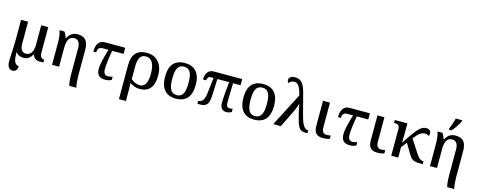

<svg xmlns="http://www.w3.org/2000/svg" viewBox="-36 -1730 7241 2905"><g transform="rotate(15 3584.0 -278.0)"><path d="M169 240C220 240 245 203 245 153C166 141 159 62 157 -49C183 -12 223 10 279 10C349 10 387 -27 418 -82H422C435 -30 470 0 528 0H591V-45H587C553 -45 523 -72 523 -131V-536H413V-220C413 -124 369 -60 300 -60C228 -60 207 -119 207 -202V-536H97V-225C95 -58 85 38 85 118C85 210 125 240 169 240Z M1061 240H1171C1160 214 1152 119 1152 70V-351C1152 -488 1096 -547 980 -547C897 -547 854 -498 825 -445H820C810 -480 796 -509 777 -536H700C718 -490 726 -422 726 -339V0H836V-288C836 -405 864 -477 949 -477C1004 -477 1042 -434 1042 -351V59C1042 120 1048 215 1061 240Z M1554 10C1605 10 1633 1 1658 -14V-65C1636 -56 1609 -51 1582 -51C1545 -51 1515 -77 1515 -142C1515 -209 1527 -312 1550 -440H1729V-536H1409C1335 -536 1277 -487 1277 -355H1322C1322 -402 1341 -440 1400 -440H1492C1454 -313 1424 -208 1424 -124C1424 -39 1465 10 1554 10Z M1838 240H1947V49C1947 13 1946 -24 1945 -42C1988 -10 2040 10 2099 10C2237 10 2319 -70 2319 -258C2319 -445 2217 -547 2068 -547C1909 -547 1838 -456 1838 -293ZM2090 -45C2032 -45 1986 -69 1947 -103V-293C1947 -413 1974 -491 2067 -491C2161 -491 2206 -406 2206 -259C2206 -101 2158 -45 2090 -45Z M2663 10C2822 10 2905 -81 2905 -269C2905 -457 2814 -547 2666 -547C2506 -547 2424 -457 2424 -269C2424 -81 2515 10 2663 10ZM2665 -45C2571 -45 2537 -122 2537 -269C2537 -417 2570 -491 2664 -491C2758 -491 2792 -417 2792 -269C2792 -122 2759 -45 2665 -45Z M3459 8C3491 8 3522 -3 3538 -16V-67C3525 -62 3511 -58 3495 -58C3466 -58 3437 -69 3437 -134C3437 -217 3442 -414 3444 -440H3561V-536H3115C3025 -536 2990 -463 2990 -377H3037C3042 -414 3059 -440 3098 -440H3138L3109 -192C3096 -77 3052 -45 3003 -45V0H3052C3147 0 3181 -53 3186 -166L3198 -440H3383C3378 -413 3357 -200 3357 -111C3357 -26 3396 8 3459 8Z M3890 10C4049 10 4132 -81 4132 -269C4132 -457 4041 -547 3893 -547C3733 -547 3651 -457 3651 -269C3651 -81 3742 10 3890 10ZM3892 -45C3798 -45 3764 -122 3764 -269C3764 -417 3797 -491 3891 -491C3985 -491 4019 -417 4019 -269C4019 -122 3986 -45 3892 -45Z M4191 0H4310L4432 -249C4454 -293 4476 -343 4490 -395H4493C4495 -373 4516 -270 4550 -150C4587 -20 4621 0 4704 0H4727V-45H4722C4673 -45 4633 -91 4595 -234L4505 -577C4469 -718 4418 -770 4331 -770C4267 -770 4233 -742 4233 -704C4233 -685 4240 -669 4250 -660C4266 -680 4295 -701 4333 -701C4386 -701 4425 -665 4460 -521Z M4971 10C5017 10 5059 1 5076 -7V-58C5055 -54 5034 -51 5010 -51C4964 -51 4936 -81 4936 -148V-536H4827V-145C4827 -30 4876 10 4971 10Z M5386 10C5437 10 5465 1 5490 -14V-65C5468 -56 5441 -51 5414 -51C5377 -51 5347 -77 5347 -142C5347 -209 5359 -312 5382 -440H5561V-536H5241C5167 -536 5109 -487 5109 -355H5154C5154 -402 5173 -440 5232 -440H5324C5286 -313 5256 -208 5256 -124C5256 -39 5297 10 5386 10Z M5824 10C5870 10 5912 1 5929 -7V-58C5908 -54 5887 -51 5863 -51C5817 -51 5789 -81 5789 -148V-536H5680V-145C5680 -30 5729 10 5824 10Z M6039 0H6149V-163L6218 -251L6310 -95C6363 -7 6395 0 6519 0H6533V-45H6530C6488 -45 6455 -71 6420 -124L6282 -337L6319 -382C6364 -435 6402 -456 6447 -456C6482 -456 6499 -444 6509 -434C6515 -443 6519 -461 6519 -476C6519 -514 6494 -541 6445 -541C6375 -541 6324 -491 6233 -361L6145 -232C6145 -232 6149 -334 6149 -370V-536H5951V-491H5960C5999 -491 6039 -482 6039 -425Z M6778 -606H6821C6863 -653 6925 -743 6938 -784V-796H6836C6826 -745 6798 -665 6778 -621ZM6981 240H7091C7080 214 7072 119 7072 70V-351C7072 -488 7016 -547 6900 -547C6817 -547 6774 -498 6745 -445H6740C6730 -480 6716 -509 6697 -536H6620C6638 -490 6646 -422 6646 -339V0H6756V-288C6756 -405 6784 -477 6869 -477C6924 -477 6962 -434 6962 -351V59C6962 120 6968 215 6981 240Z"/></g></svg>

Font: Noto Serif Thai Medium
Style: Regular
Weight: 500
Designer: Monotype Design Team
Foundry: Monotype Imaging Inc.
Version: Version 1.901;PS 001.901;hotconv 1.0.88;makeotf.lib2.5.64775